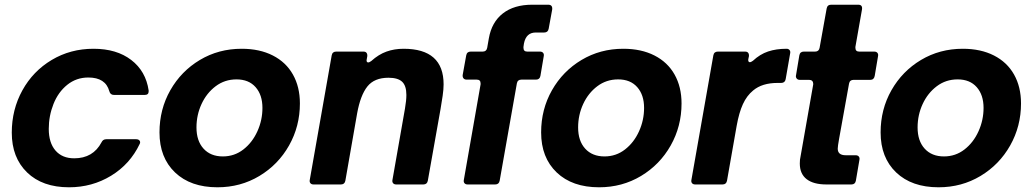

<svg xmlns="http://www.w3.org/2000/svg" viewBox="-20 -783 4384 815"><path d="M30 -220Q30 -318 75 -399.5Q120 -481 199.5 -528.5Q279 -576 377 -576Q475 -576 537 -528.5Q599 -481 611 -399V-395Q611 -380 594 -380H464Q448 -380 444 -396Q428 -454 355 -454Q304 -454 265.5 -423Q227 -392 207 -341.5Q187 -291 187 -236Q187 -177 215.5 -144Q244 -111 295 -111Q375 -111 411 -179Q417 -192 431 -192H558Q568 -192 572.5 -186Q577 -180 573 -172Q532 -86 451.5 -37Q371 12 273 12Q160 12 95 -51Q30 -114 30 -220Z M657 -221Q657 -319 703 -400Q749 -481 828.5 -528.5Q908 -576 1006 -576Q1082 -576 1138 -547.5Q1194 -519 1223.5 -466.5Q1253 -414 1253 -344Q1253 -247 1207 -165.5Q1161 -84 1081 -36Q1001 12 903 12Q789 12 723 -51Q657 -114 657 -221ZM1094 -325Q1094 -380 1065 -413Q1036 -446 984 -446Q934 -446 895.5 -417Q857 -388 835.5 -341.5Q814 -295 814 -242Q814 -185 844 -152Q874 -119 926 -119Q975 -119 1013 -148.5Q1051 -178 1072.5 -225.5Q1094 -273 1094 -325Z M1446 -16Q1443 0 1427 0H1311Q1302 0 1297.5 -5.5Q1293 -11 1295 -20L1388 -548Q1391 -564 1407 -564H1523Q1532 -564 1536 -558.5Q1540 -553 1539 -544L1537 -533L1536 -527Q1536 -518 1543 -518Q1548 -518 1556 -524Q1587 -552 1620.5 -564Q1654 -576 1693 -576Q1863 -576 1863 -425Q1863 -404 1859 -376.5Q1855 -349 1850 -320L1796 -16Q1793 0 1777 0H1662Q1653 0 1648.5 -5.5Q1644 -11 1646 -20L1699 -322Q1705 -357 1705 -380Q1705 -419 1687 -436Q1669 -453 1629 -453Q1569 -453 1539.5 -416Q1510 -379 1496 -302Z M2101 -16Q2098 0 2082 0H1965Q1956 0 1951.5 -5.5Q1947 -11 1949 -20L2020 -425V-429Q2020 -445 2004 -445H1961Q1952 -445 1947.5 -450.5Q1943 -456 1944 -465L1959 -548Q1962 -564 1978 -564H2029Q2045 -564 2048 -580L2055 -620Q2067 -689 2114.5 -726Q2162 -763 2239 -763H2307Q2326 -763 2324 -743L2309 -661Q2306 -645 2290 -645H2254Q2213 -645 2204 -598L2202 -584V-580Q2202 -564 2218 -564H2272Q2281 -564 2285.5 -558.5Q2290 -553 2288 -544L2274 -461Q2271 -445 2255 -445H2193Q2177 -445 2174 -429Z M2277 -221Q2277 -319 2323 -400Q2369 -481 2448.5 -528.5Q2528 -576 2626 -576Q2702 -576 2758 -547.5Q2814 -519 2843.5 -466.5Q2873 -414 2873 -344Q2873 -247 2827 -165.5Q2781 -84 2701 -36Q2621 12 2523 12Q2409 12 2343 -51Q2277 -114 2277 -221ZM2714 -325Q2714 -380 2685 -413Q2656 -446 2604 -446Q2554 -446 2515.5 -417Q2477 -388 2455.5 -341.5Q2434 -295 2434 -242Q2434 -185 2464 -152Q2494 -119 2546 -119Q2595 -119 2633 -148.5Q2671 -178 2692.5 -225.5Q2714 -273 2714 -325Z M2931 0Q2922 0 2917.5 -5.5Q2913 -11 2915 -20L3008 -548Q3011 -564 3027 -564H3143Q3152 -564 3156 -558.5Q3160 -553 3159 -544L3157 -535L3156 -529Q3156 -519 3163 -519Q3168 -519 3176 -525Q3206 -553 3240.5 -564.5Q3275 -576 3319 -576Q3327 -576 3331.5 -570.5Q3336 -565 3334 -556L3315 -447Q3312 -431 3296 -431H3281Q3215 -431 3177 -399Q3150 -377 3133.5 -341Q3117 -305 3107 -249L3066 -16Q3063 0 3047 0Z M3613 -16Q3610 0 3594 0H3488Q3433 0 3404 -22.5Q3375 -45 3375 -89Q3375 -107 3378 -118L3432 -425V-427Q3432 -435 3427.5 -439.5Q3423 -444 3415 -444H3375Q3366 -444 3361.5 -450Q3357 -456 3359 -464L3373 -548Q3376 -564 3392 -564H3440Q3456 -564 3459 -580L3489 -747Q3492 -763 3508 -763H3623Q3642 -763 3639 -743L3611 -584V-580Q3611 -564 3627 -564H3691Q3700 -564 3704.5 -558.5Q3709 -553 3707 -544L3693 -461Q3690 -444 3674 -444H3603Q3587 -444 3584 -428L3542 -195Q3536 -162 3536 -152Q3536 -124 3570 -124H3612Q3621 -124 3625.5 -118.5Q3630 -113 3628 -104Z M3718 -221Q3718 -319 3764 -400Q3810 -481 3889.5 -528.5Q3969 -576 4067 -576Q4143 -576 4199 -547.5Q4255 -519 4284.5 -466.5Q4314 -414 4314 -344Q4314 -247 4268 -165.5Q4222 -84 4142 -36Q4062 12 3964 12Q3850 12 3784 -51Q3718 -114 3718 -221ZM4155 -325Q4155 -380 4126 -413Q4097 -446 4045 -446Q3995 -446 3956.5 -417Q3918 -388 3896.5 -341.5Q3875 -295 3875 -242Q3875 -185 3905 -152Q3935 -119 3987 -119Q4036 -119 4074 -148.5Q4112 -178 4133.5 -225.5Q4155 -273 4155 -325Z"/></svg>

Font: Open Sauce Two ExtraBold Italic
Style: Regular
Weight: 800
Italic angle: -10°
Designer: Alfredo Marco Pradil
Foundry: Creative Sauce Fz LLC
Version: Version 1.477